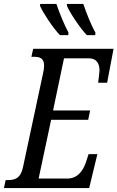

<svg xmlns="http://www.w3.org/2000/svg" viewBox="-37 -964 602 984"><path d="M408 -784H451L452 -797C430 -835 405 -899 390 -944H306V-934C321 -899 373 -820 408 -784ZM270 -784H313L314 -797C293 -835 267 -899 252 -944H169L168 -934C183 -899 235 -820 270 -784ZM-17 0H420L462 -174H417L403 -131C388 -87 359 -49 309 -49H161L225 -350H415L425 -398H235L291 -665H419C458 -665 473 -638 473 -603C473 -595 467 -549 466 -540H512L545 -714H133L124 -673H135C166 -673 189 -667 189 -627C189 -617 188 -606 183 -585L81 -108C70 -55 46 -41 2 -41H-8Z"/></svg>

Font: Noto Serif ExtraCondensed
Style: Italic
Weight: 400
Width: 2
Italic angle: -12°
Designer: Monotype Design Team
Foundry: Monotype Imaging Inc.
Version: Version 2.014